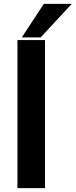

<svg xmlns="http://www.w3.org/2000/svg" viewBox="-20 -974 394 994"><path d="M70.3 0V-766.6H212.9V0ZM92.8 -780.3 207 -954.1H351.6L190.4 -780.3Z"/></svg>

Font: Min Sans Bold
Style: Regular
Weight: 700
Designer: Jinseong-Kim, NotoSansCJK, Nunito
Foundry: Jinseong-Kim
Version: Version 1.400;Glyphs 3.1.2 (3151)